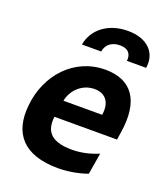

<svg xmlns="http://www.w3.org/2000/svg" viewBox="-143 -882 865 991"><g transform="rotate(20 289.0 -386.0)"><path d="M389.6 -780.5C281.2 -780.5 203.8 -719.1 189.6 -633.2H295.1C299.7 -665.8 324.6 -696.4 376.1 -696.4C426.5 -696.4 440.7 -666.2 436.4 -633.2H541.9C555.8 -719.1 497.2 -780.5 389.6 -780.5ZM348.7 -552.6C176.5 -552.6 55 -414.1 38.4 -245.4C21 -85.9 101.2 9.2 291.2 9.2C338.1 9.2 397.7 0.7 451 -18.5L470.5 -136C425.4 -116.8 377.1 -105.1 325.6 -105.1C198.9 -105.1 175.1 -163 183.6 -234H527.3L533.7 -275.6C563.2 -460.9 491.5 -552.6 348.7 -552.6ZM411.6 -327.8H198.9C210.9 -389.6 263.1 -439.6 329.9 -439.6C395.2 -439.6 422.2 -392.8 411.6 -327.8Z"/></g></svg>

Font: TID UI
Style: Bold Italic
Weight: 700
Italic angle: -9.39999°
Designer: The TID Project Authors
Foundry: Bakken & Bæck
Version: Version 1.001;hotconv 1.0.109;makeotfexe 2.5.65596